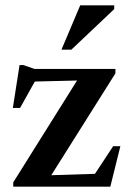

<svg xmlns="http://www.w3.org/2000/svg" viewBox="-20 -697 484 717"><path d="M29.5 0V-16L283.5 -421.5L336 -398L69 -391.5L128.5 -425.5L55 -294H28L53 -454H67.5L109 -439.5H411V-423L155 -16.5L102.5 -40.5L353.5 -48.5L314 -16.5L402.5 -151H429.5L392 0ZM209.5 -511.5 279.5 -677H406.5V-663L246.5 -511.5Z"/></svg>

Font: Newsreader 24pt SemiBold
Style: Regular
Weight: 600
Designer: Hugues Gentile
Foundry: Production Type
Version: Version 1.003